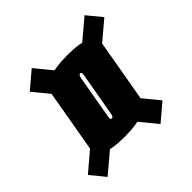

<svg xmlns="http://www.w3.org/2000/svg" viewBox="-188 -753 870 870"><g transform="rotate(-45 247.0 -318.0)"><path d="M208 -95Q370 -95 383.2 -171.2Q396.5 -247.5 409 -318Q421 -388.5 434.5 -464.8Q448 -541 286 -541Q124.5 -541 111 -464.8Q97.5 -388.5 85.5 -318Q73 -247.5 59.8 -171.2Q46.5 -95 208 -95ZM25 -21.5 197 -167 139.5 -236.5 -32 -91ZM364 -21.5 446 -91 326.5 -236.5 244.5 -167ZM226 -195Q216.5 -195 219.8 -213.5Q223 -232 238 -318Q252.5 -404 256.2 -422.8Q260 -441.5 269 -441.5Q278.5 -441.5 275 -422.8Q271.5 -404 256.5 -318Q241.5 -232 238.2 -213.5Q235 -195 226 -195ZM168 -398.5 250 -468 130.5 -613.5 48.5 -544ZM354.5 -398.5 526.5 -544 469 -613.5 297 -468Z"/></g></svg>

Font: Anybody UltraCondensed ExtraBold
Style: Italic
Weight: 800
Width: 1
Italic angle: -10°
Version: Version 1.113;gftools[0.9.25]